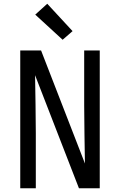

<svg xmlns="http://www.w3.org/2000/svg" viewBox="-20 -1004 640 1024"><path d="M88 0V-735H199L433 -132Q432 -209 430.5 -286.5Q429 -364 429 -441V-735H512V0H401L167 -603Q168 -526 169.5 -448.5Q171 -371 171 -294V0ZM314 -792 168 -926 232 -984 367 -838Z"/></svg>

Font: Iosevka Curly Extended
Style: Regular
Weight: 400
Width: 7
Monospace: yes
Designer: Belleve Invis
Foundry: Belleve Invis
Version: Version 11.1.0; ttfautohint (v1.8.3)